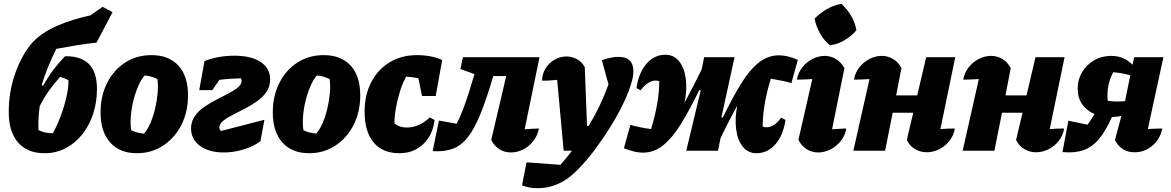

<svg xmlns="http://www.w3.org/2000/svg" viewBox="-20 -793 6159 1010"><path d="M215 13Q123 13 74.5 -44Q26 -101 26 -203Q26 -313 61 -410Q96 -507 151 -570Q202 -623 280 -657Q358 -691 455 -712L520 -757L572 -729L488 -569Q435 -563 382 -554.5Q329 -546 276 -536Q252 -487 234.5 -444.5Q217 -402 199 -345L207 -342Q234 -391 262 -427.5Q290 -464 322 -497Q404 -499 447 -457Q490 -415 490 -325Q490 -255 470 -194Q450 -133 413 -86.5Q376 -40 325.5 -13.5Q275 13 215 13ZM182 -138Q182 -122 182 -109Q215 -92 258 -92Q281 -133 299.5 -183Q318 -233 329 -280.5Q340 -328 340 -361Q340 -367 340 -371Q321 -381 297 -389Q267 -356 241.5 -321.5Q216 -287 189 -235Q182 -185 182 -138Z M700 13Q610 13 559.5 -43.5Q509 -100 509 -201Q509 -288 543.5 -356.5Q578 -425 638.5 -464Q699 -503 777 -503Q868 -503 918.5 -448Q969 -393 969 -292Q969 -204 934 -135.5Q899 -67 838 -27Q777 13 700 13ZM737 -90Q755 -109 770 -143Q785 -177 795 -218Q805 -259 809 -300.5Q813 -342 808 -377Q792 -385 775 -390Q758 -395 741 -396Q723 -376 708 -342Q693 -308 682.5 -267Q672 -226 668.5 -184.5Q665 -143 670 -108Q698 -94 737 -90Z M1157 9Q1080 9 1032.5 -25.5Q985 -60 985 -117Q985 -153 1004 -181Q1023 -209 1053.5 -230Q1084 -251 1118 -268.5Q1152 -286 1182 -301.5Q1212 -317 1231.5 -333Q1251 -349 1251 -368Q1251 -375 1247 -381Q1188 -380 1134 -373L1097 -319H1028L1056 -472Q1129 -500 1212 -500Q1301 -500 1351 -467Q1401 -434 1401 -376Q1401 -338 1382 -310Q1363 -282 1332.5 -260.5Q1302 -239 1268 -221.5Q1234 -204 1203.5 -188.5Q1173 -173 1153.5 -157Q1134 -141 1134 -122Q1134 -111 1143 -104L1371 -163L1350 -50Q1312 -22 1260.5 -6.5Q1209 9 1157 9Z M1606 13Q1516 13 1465.5 -43.5Q1415 -100 1415 -201Q1415 -288 1449.5 -356.5Q1484 -425 1544.5 -464Q1605 -503 1683 -503Q1774 -503 1824.5 -448Q1875 -393 1875 -292Q1875 -204 1840 -135.5Q1805 -67 1744 -27Q1683 13 1606 13ZM1643 -90Q1661 -109 1676 -143Q1691 -177 1701 -218Q1711 -259 1715 -300.5Q1719 -342 1714 -377Q1698 -385 1681 -390Q1664 -395 1647 -396Q1629 -376 1614 -342Q1599 -308 1588.5 -267Q1578 -226 1574.5 -184.5Q1571 -143 1576 -108Q1604 -94 1643 -90Z M2081 13Q1993 13 1945.5 -43.5Q1898 -100 1898 -206Q1898 -294 1933 -361Q1968 -428 2030 -465.5Q2092 -503 2173 -503Q2210 -503 2245 -496.5Q2280 -490 2306 -477L2272 -288H2200L2181 -381Q2150 -388 2116 -390Q2097 -354 2083.5 -310.5Q2070 -267 2062.5 -223.5Q2055 -180 2055 -144Q2081 -122 2120 -122Q2150 -122 2181 -135Q2212 -148 2241 -175L2266 -162Q2257 -83 2206.5 -35Q2156 13 2081 13Z M2256 2 2289 -159 2382 -142Q2421 -215 2469 -380L2476 -403L2402 -430L2415 -492H2818L2740 -113Q2776 -116 2815 -117Q2808 -81 2786.5 -52.5Q2765 -24 2733.5 -7.5Q2702 9 2667 9Q2634 9 2606.5 -8.5Q2579 -26 2564 -57L2643 -393H2575Q2539 -271 2507 -192.5Q2475 -114 2440 -70Q2405 -26 2360.5 -10Q2316 6 2256 2Z M2945 0 2911 -373Q2880 -370 2863 -369Q2846 -368 2831 -369Q2833 -408 2852 -436.5Q2871 -465 2900 -480.5Q2929 -496 2960 -496Q2988 -496 3013.5 -482.5Q3039 -469 3056 -441L3068 -131H3077Q3141 -238 3181 -349L3146 -476Q3196 -494 3234 -494Q3312 -494 3312 -417Q3312 -388 3297 -343Q3281 -292 3251.5 -233.5Q3222 -175 3184.5 -115.5Q3147 -56 3106.5 -2.5Q3066 51 3026 92.5Q2986 134 2952 155Q2885 197 2808 197Q2763 197 2726 182L2750 61L2928 74Q2960 38 2989 0Z M3362 10Q3339 10 3315 4Q3291 -2 3262 -13L3296 -136Q3317 -130 3345.5 -124Q3374 -118 3405 -114Q3426 -183 3437 -246.5Q3448 -310 3448 -366Q3398 -382 3350 -318L3328 -330Q3340 -411 3381 -458Q3422 -505 3480 -505Q3525 -505 3552.5 -470.5Q3580 -436 3587.5 -379Q3595 -322 3581 -253Q3604 -295 3626.5 -339Q3649 -383 3671 -428L3684 -492H3844L3775 -176L3782 -174Q3832 -277 3877 -350.5Q3922 -424 3970.5 -463Q4019 -502 4078 -502Q4124 -502 4177 -478L4143 -356Q4124 -362 4095 -368Q4066 -374 4035 -379Q4014 -312 4003 -248Q3992 -184 3992 -127Q4042 -110 4090 -174L4112 -162Q4100 -81 4059 -34Q4018 13 3959 13Q3915 13 3887.5 -21Q3860 -55 3852.5 -112Q3845 -169 3858 -237Q3835 -195 3813 -152.5Q3791 -110 3770 -65L3757 0H3590L3666 -317L3659 -320Q3608 -215 3562.5 -141.5Q3517 -68 3469 -29Q3421 10 3362 10Z M4432 -117Q4425 -78 4402 -50Q4379 -22 4347.5 -6.5Q4316 9 4284 9Q4252 9 4224.5 -7.5Q4197 -24 4180 -57L4253 -377Q4232 -376 4212.5 -375Q4193 -374 4172 -374Q4179 -412 4201.5 -440Q4224 -468 4255 -483.5Q4286 -499 4318 -499Q4349 -499 4376.5 -483Q4404 -467 4422 -435L4357 -113Q4394 -116 4432 -117ZM4406 -773Q4436 -746 4457.5 -709.5Q4479 -673 4485 -634Q4460 -604 4422.5 -581.5Q4385 -559 4346 -555Q4316 -578 4294.5 -616Q4273 -654 4265 -695Q4292 -723 4329 -744.5Q4366 -766 4406 -773Z M4469 0 4554 -377Q4533 -376 4513 -375Q4493 -374 4472 -374Q4479 -412 4501.5 -440Q4524 -468 4555 -483.5Q4586 -499 4619 -499Q4650 -499 4677.5 -483Q4705 -467 4722 -435L4694 -291H4805L4852 -492H5005L4927 -114Q4964 -117 5003 -117Q4996 -78 4973 -50Q4950 -22 4919 -7Q4888 8 4855 8Q4823 8 4794.5 -8Q4766 -24 4750 -57L4784 -200H4676L4636 0Z M5044 0 5129 -377Q5108 -376 5088 -375Q5068 -374 5047 -374Q5054 -412 5076.5 -440Q5099 -468 5130 -483.5Q5161 -499 5194 -499Q5225 -499 5252.5 -483Q5280 -467 5297 -435L5269 -291H5380L5427 -492H5580L5502 -114Q5539 -117 5578 -117Q5571 -78 5548 -50Q5525 -22 5494 -7Q5463 8 5430 8Q5398 8 5369.5 -8Q5341 -24 5325 -57L5359 -200H5251L5211 0Z M5569 7 5600 -158 5701 -137Q5719 -162 5738 -193Q5697 -210 5673 -244Q5649 -278 5649 -327Q5649 -374 5672 -413Q5695 -452 5735 -475.5Q5775 -499 5826 -499Q5893 -499 5938 -452L5946 -492H6100L6018 -114Q6055 -117 6094 -117Q6084 -63 6043 -27.5Q6002 8 5949 8Q5877 8 5845 -57L5879 -183Q5853 -178 5829 -177Q5796 -103 5760.5 -61Q5725 -19 5679 -3Q5633 13 5569 7ZM5807 -263Q5848 -256 5898 -261L5926 -397Q5878 -410 5836 -413Q5799 -344 5807 -263Z"/></svg>

Font: Piazzolla ExtraBold
Style: Italic
Weight: 800
Italic angle: -11.3°
Designer: Juan Pablo del Peral
Foundry: Huerta Tipografica
Version: Version 1.330